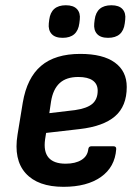

<svg xmlns="http://www.w3.org/2000/svg" viewBox="-20 -711 531 742"><path d="M225.3 11Q126.4 11 79.2 -41.4Q32 -93.8 47.8 -190.9L68 -314.4Q84.3 -410.4 138.8 -456.5Q193.2 -502.7 290.3 -502.7Q377.8 -502.7 423.8 -469.3Q469.8 -435.9 469.8 -374.8Q469.8 -300.6 424.4 -261.5Q379 -222.5 287.3 -212.1L158.2 -197.3L154.3 -172.7Q147.6 -125.2 167.8 -101.8Q188 -78.4 233.4 -78.4Q271.4 -78.4 294.7 -92.9Q318.1 -107.3 321.1 -133.9Q322.4 -145.7 332.8 -145.7H418.7Q429.8 -145.7 429.1 -134.6Q424.3 -65.4 370.2 -27.2Q316.2 11 225.3 11ZM170.6 -273.7 269.9 -285.5Q316 -292.1 336.8 -309.7Q357.5 -327.4 357.5 -360.6Q357.5 -386.3 338.5 -399.9Q319.5 -413.5 282.6 -413.5Q236.2 -413.5 210.5 -389.8Q184.8 -366.1 177.2 -318.4ZM397.7 -564.8Q368.4 -564.8 354.9 -580Q341.5 -595.1 344.2 -620.8L345.9 -635.1Q353.1 -690.7 410.5 -690.7Q440.1 -690.7 453.6 -675.6Q467 -660.5 463.9 -635.1L462.2 -620.8Q455.1 -564.8 397.7 -564.8ZM222.1 -564.8Q192.8 -564.8 179.3 -580Q165.9 -595.1 168.6 -620.8L170.3 -635.1Q177.5 -690.7 234.5 -690.7Q264.1 -690.7 277.8 -675.6Q291.4 -660.5 288.3 -635.1L286.6 -620.8Q279.4 -564.8 222.1 -564.8Z"/></svg>

Font: Sofia Sans Semi Condensed
Style: Italic
Weight: 400
Italic angle: -9°
Designer: Botio Nikoltchev, Ani Petrova
Foundry: lettersoup
Version: Version 4.101